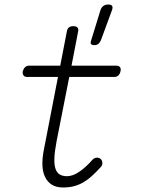

<svg xmlns="http://www.w3.org/2000/svg" viewBox="-20 -821 640 851"><path d="M496 -530Q507 -530 512 -523Q517 -516 514 -505Q512 -494 505 -487Q498 -480 487 -480H287L231 -196Q222 -149 221 -119Q220 -89 226.5 -71.5Q233 -54 246 -47Q259 -40 277 -40Q303 -40 332.5 -60.5Q362 -81 389 -112Q397 -121 407 -122Q417 -123 424 -118Q432 -113 433.5 -101Q435 -89 427 -81Q407 -59 388.5 -42Q370 -25 350.5 -13.5Q331 -2 309 4Q287 10 260 10Q229 10 209.5 -2.5Q190 -15 179.5 -37Q169 -59 168 -89Q167 -119 174 -155L237 -480H100Q89 -480 84 -487Q79 -494 81 -505Q84 -516 91 -523Q98 -530 109 -530H247L276 -680Q278 -693 285 -699Q292 -705 305 -705Q318 -705 323.5 -699Q329 -693 326 -680L297 -530ZM398 -621Q387 -621 383.5 -626Q380 -631 384 -642L425 -775Q429 -788 438 -794.5Q447 -801 460 -801Q473 -801 477 -794.5Q481 -788 476 -775L427 -642Q422 -631 415.5 -626Q409 -621 398 -621Z"/></svg>

Font: Maple Mono NL Thin
Style: Italic
Weight: 250
Italic angle: -10°
Monospace: yes
Designer: subframe7536
Version: Version 7.000